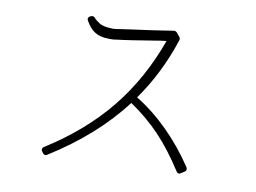

<svg xmlns="http://www.w3.org/2000/svg" viewBox="-72 -798 1144 858"><g transform="rotate(10 500.0 -369.0)"><path d="M182 -45Q185 -45 189 -47Q395 -176 520 -341Q598 -288 657 -225.5Q716 -163 773 -74Q777 -68 781 -68Q782 -67 784 -67Q789 -67 792 -70L808 -80Q813 -83 815 -89Q815 -97 813 -100Q757 -185 687 -254.5Q617 -324 541 -370Q631 -496 683 -655Q685 -663 680 -669L665 -687Q660 -692 654 -692Q653 -692 652.5 -692Q652 -692 652 -692Q641 -690 614 -686Q587 -682 554 -677Q533 -674 503.5 -670Q474 -666 445.5 -662Q417 -658 398 -655Q391 -654 384.5 -653.5Q378 -653 372 -654Q337 -655 319.5 -666Q302 -677 293 -688Q288 -693 282 -693Q278 -693 276 -692L271 -689Q266 -688 263 -681Q262 -675 265 -670Q282 -640 301 -626Q328 -606 371 -606H372Q379 -606 387 -606Q395 -606 404 -608Q431 -611 477.5 -618Q524 -625 565 -632Q583 -635 599 -637.5Q615 -640 627 -641Q562 -460 450.5 -323Q339 -186 169 -79Q163 -75 163 -70Q161 -64 165 -59L170 -52Q175 -45 182 -45Z"/></g></svg>

Font: Kokoro
Style: Regular
Weight: 400
Version: Version 1.00